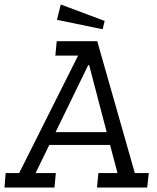

<svg xmlns="http://www.w3.org/2000/svg" viewBox="-43 -833 696 853"><path d="M413 -703 210 -745 227 -813 422 -740ZM-18 -64H42L304 -586H203L209 -650H389L556 -64H618L611 0H388L394 -64H479L446 -189H176L115 -64H205L199 0H-23ZM349 -544 204 -246H431L353 -544Z"/></svg>

Font: Zilla Slab Regular
Style: Italic
Weight: 400
Italic angle: -6°
Designer: Typotheque.com
Foundry: Typotheque type foundry
Version: Version 1.1; 2017; ttfautohint (v1.6)